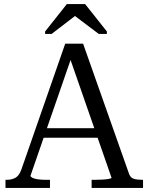

<svg xmlns="http://www.w3.org/2000/svg" viewBox="-20 -925 731 945"><path d="M182 -294H479L480 -247H173ZM314 -668 334 -649 130 -60Q130 -55 139.5 -50Q149 -45 166 -42.5Q183 -40 205 -40H226V0H7V-40H13Q38 -40 56 -50Q74 -60 85 -90L301 -710H389L615 -70Q622 -50 638.5 -45Q655 -40 679 -40H684V0H431V-40H447Q465 -40 484 -41Q503 -42 516 -44.5Q529 -47 529 -50ZM399 -905H309L202 -770V-758H234L354 -850H344L466 -758H506V-770Z"/></svg>

Font: Roboto Serif 72pt
Style: Regular
Weight: 400
Designer: Greg Gazdowicz
Foundry: Commercial Type
Version: Version 1.008